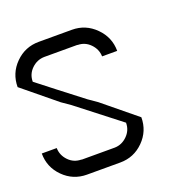

<svg xmlns="http://www.w3.org/2000/svg" viewBox="-120 -787 906 906"><g transform="rotate(-20 333.5 -333.5)"><path d="M75 -166.7Q75.8 -130 102.1 -102.9Q128.3 -75.8 166.7 -75.8V-75H333.3Q369.2 -75.8 396.2 -102.5Q423.3 -129.2 423.3 -166.7H424.2Q350 -225 210 -333.3L166.7 -363.3L0 -500Q0 -569.2 48.8 -617.9Q97.5 -666.7 166.7 -666.7H333.3Q401.7 -666.7 450.8 -617.5Q500 -568.3 500 -500H424.2Q423.3 -535.8 397.1 -562.9Q370.8 -590 333.3 -590V-590.8H166.7Q130 -590 102.9 -563.8Q75.8 -537.5 75.8 -500H75Q153.3 -438.3 290 -333.3L333.3 -303.3L500 -166.7Q500 -97.5 451.2 -48.8Q402.5 0 333.3 0H166.7Q97.5 0 48.8 -48.8Q0 -97.5 0 -166.7Z"/></g></svg>

Font: 0xA000-Mono
Style: Mono
Weight: 400
Version: Version 0.1